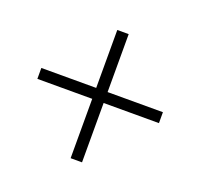

<svg xmlns="http://www.w3.org/2000/svg" viewBox="-99 -728 769 742"><g transform="rotate(20 286.0 -356.5)"><path d="M537.1 -381.8V-336.9H309.6V-92.8H262.7V-336.9H37.1V-381.8H262.7V-620.1H309.6V-381.8Z"/></g></svg>

Font: GenYoMin JP Light
Style: Regular
Weight: 300
Version: Version 1.001;PS 1;hotconv 16.6.51;makeotf.lib2.5.65220 DEVE